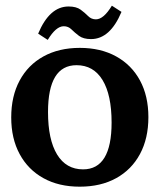

<svg xmlns="http://www.w3.org/2000/svg" viewBox="-20 -665 576 693"><path d="M267.7 8.8Q192.2 8.8 136.7 -22Q81.2 -52.7 50.9 -108.9Q20.5 -165 20.5 -241.2Q20.5 -317.9 50.9 -374.3Q81.2 -430.7 136.9 -461.4Q192.6 -492.2 268.1 -492.2Q343.5 -492.2 399.2 -461.4Q454.9 -430.7 485.3 -374.5Q515.6 -318.4 515.6 -242.2Q515.6 -165.5 485.3 -109.1Q455 -52.7 399.4 -22Q343.8 8.8 267.7 8.8ZM279.8 -53.7Q382.8 -53.7 382.8 -222.7Q382.8 -322.5 350.1 -376.1Q317.4 -429.7 256.3 -429.7Q153.3 -429.7 153.3 -260.7Q153.3 -161.1 186 -107.4Q218.8 -53.7 279.8 -53.7ZM152.3 -521 117.7 -543.5Q158.7 -641.6 227.5 -641.6Q255.4 -641.6 271 -630.1Q286.6 -618.7 298.1 -606.9Q309.6 -595.2 326.2 -595.2Q354 -595.2 383.8 -644.5L418.5 -622.1Q377.4 -523.9 308.6 -523.9Q280.8 -523.9 265.1 -535.6Q249.5 -547.4 238 -558.8Q226.6 -570.3 210 -570.3Q182.1 -570.3 152.3 -521Z"/></svg>

Font: Markazi Text
Style: Regular
Weight: 400
Designer: Borna Izadpanah (Arabic designer), Fiona Ross (Arabic design director) and Florian Runge (Latin designer)
Foundry: Borna Izadpanah and Florian Runge
Version: Version 1.000